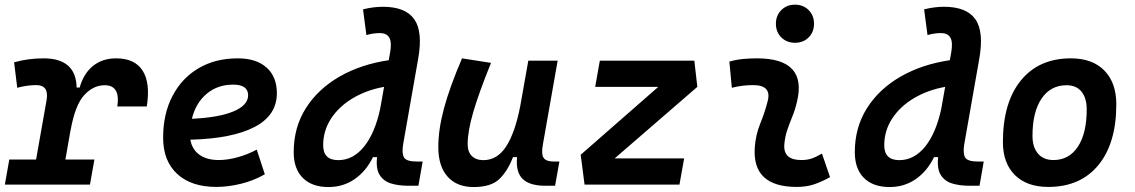

<svg xmlns="http://www.w3.org/2000/svg" viewBox="-32 -771 4739 802"><path d="M-11.7 0 6.8 -104.5H118.7L162.6 -353Q173.3 -415.5 119.6 -415.5Q81.1 -415.5 40 -404.3L26.9 -510.7Q85.4 -527.3 149.9 -527.3Q285.6 -527.3 288.1 -405.3H300.8Q316.9 -463.4 356.2 -495.4Q395.5 -527.3 453.1 -527.3Q531.2 -527.3 564 -475.6Q596.7 -423.8 581.1 -326.2H458Q471.7 -415 405.3 -415Q357.9 -415 319.8 -373.8Q281.7 -332.5 262.7 -226.1V-227.5L241.2 -104.5H362.3L343.8 0Z M881.8 -102.5Q918.5 -102.5 960.2 -114Q1002 -125.5 1040.5 -146L1074.2 -43Q1027.3 -16.1 973.9 -3.2Q920.4 9.8 871.6 9.8Q767.1 9.8 708.3 -44.4Q649.4 -98.6 649.4 -195.8Q649.4 -295.4 688.5 -370.1Q727.5 -444.8 797.6 -486.1Q867.7 -527.3 961.4 -527.3Q1038.6 -527.3 1081.5 -488.8Q1124.5 -450.2 1124.5 -381.8Q1124.5 -289.1 1031.2 -240.5Q938 -191.9 763.2 -187.5Q770 -147 800.8 -124.8Q831.5 -102.5 881.8 -102.5ZM769.5 -274.9Q880.9 -279.8 942.6 -305.4Q1004.4 -331.1 1004.4 -373Q1004.4 -417.5 941.9 -417.5Q877 -417.5 831.3 -379.2Q785.6 -340.8 769.5 -274.9Z M1340.3 10.3Q1271 10.3 1232.9 -27.8Q1194.8 -65.9 1194.8 -135.3Q1194.8 -238.8 1245.6 -319.1Q1296.4 -399.4 1386 -450.9Q1475.6 -502.4 1591.8 -519.5L1597.7 -552.2Q1605 -594.2 1594.2 -613.5Q1583.5 -632.8 1554.2 -632.8Q1526.9 -632.8 1498.5 -624.5L1484.4 -731.9Q1527.3 -742.7 1567.4 -742.7Q1661.6 -742.7 1698.2 -690.9Q1734.9 -639.2 1714.8 -525.9L1652.3 -170.4Q1645.5 -130.9 1655.5 -113.5Q1665.5 -96.2 1709.5 -96.2H1733.4L1715.8 4.9H1672.4Q1632.8 4.9 1601.6 -4.6Q1570.3 -14.2 1554 -40Q1537.6 -65.9 1543 -114.7H1525.9Q1497.1 -55.7 1449.2 -22.7Q1401.4 10.3 1340.3 10.3ZM1556.2 -317.4 1572.3 -408.2Q1499 -395 1441.4 -360.6Q1383.8 -326.2 1350.8 -275.6Q1317.9 -225.1 1317.9 -164.1Q1317.9 -102.1 1380.9 -102.1Q1442.9 -102.1 1488.5 -158.4Q1534.2 -214.8 1556.2 -317.4Z M1946.8 10.3Q1876 10.3 1837.4 -33.4Q1798.8 -77.1 1798.8 -156.7Q1798.8 -229.5 1822.3 -317.4Q1845.7 -405.3 1897.9 -527.3L2019 -508.3Q1968.3 -383.3 1944.8 -302.7Q1921.4 -222.2 1921.4 -168.9Q1921.4 -137.2 1938.7 -119.6Q1956.1 -102.1 1987.3 -102.1Q2045.4 -102.1 2082.5 -159.7Q2119.6 -217.3 2140.6 -325.7V-325.2L2174.8 -517.6H2297.4L2235.4 -166Q2228.5 -127 2238.8 -111.6Q2249 -96.2 2282.2 -96.2H2304.7L2286.6 4.9H2245.6Q2179.7 4.9 2150.6 -24.2Q2121.6 -53.2 2127.9 -114.7H2110.8Q2088.4 -56.2 2053.5 -22.9Q2018.6 10.3 1946.8 10.3Z M2880.9 -408.2 2535.6 -109.4H2825.7L2806.2 0H2409.7L2393.6 -124.5L2717.8 -408.2H2454.1L2473.6 -517.6H2868.2Z M3401.4 -129.4 3435.1 -31.2Q3405.3 -14.2 3372.1 -2.2Q3338.9 9.8 3295.9 9.8Q3110.4 9.8 3120.6 -153.3Q3124 -206.5 3144 -255.9Q3164.1 -305.2 3174.8 -349.1Q3191.9 -415.5 3114.3 -415.5Q3067.9 -415.5 3024.9 -404.3L3014.6 -513.7Q3043.5 -522 3072.3 -524.7Q3101.1 -527.3 3129.9 -527.3Q3341.3 -527.3 3296.9 -345.2Q3289.1 -312 3277.3 -283.4Q3265.6 -254.9 3256.1 -226.8Q3246.6 -198.7 3244.1 -166.5Q3239.7 -102.5 3314.9 -102.5Q3339.4 -102.5 3357.7 -108.6Q3376 -114.7 3401.4 -129.4ZM3288.6 -592.3Q3254.4 -592.3 3231.7 -614.7Q3209 -637.2 3209 -671.9Q3209 -706.5 3231.7 -729Q3254.4 -751.5 3288.6 -751.5Q3323.2 -751.5 3345.7 -729Q3368.2 -706.5 3368.2 -671.9Q3368.2 -637.2 3345.7 -614.7Q3323.2 -592.3 3288.6 -592.3Z M3684.1 10.3Q3614.7 10.3 3576.7 -27.8Q3538.6 -65.9 3538.6 -135.3Q3538.6 -238.8 3589.4 -319.1Q3640.1 -399.4 3729.7 -450.9Q3819.3 -502.4 3935.5 -519.5L3941.4 -552.2Q3948.7 -594.2 3938 -613.5Q3927.2 -632.8 3897.9 -632.8Q3870.6 -632.8 3842.3 -624.5L3828.1 -731.9Q3871.1 -742.7 3911.1 -742.7Q4005.4 -742.7 4042 -690.9Q4078.6 -639.2 4058.6 -525.9L3996.1 -170.4Q3989.3 -130.9 3999.3 -113.5Q4009.3 -96.2 4053.2 -96.2H4077.1L4059.6 4.9H4016.1Q3976.6 4.9 3945.3 -4.6Q3914.1 -14.2 3897.7 -40Q3881.3 -65.9 3886.7 -114.7H3869.6Q3840.8 -55.7 3793 -22.7Q3745.1 10.3 3684.1 10.3ZM3899.9 -317.4 3916 -408.2Q3842.8 -395 3785.2 -360.6Q3727.5 -326.2 3694.6 -275.6Q3661.6 -225.1 3661.6 -164.1Q3661.6 -102.1 3724.6 -102.1Q3786.6 -102.1 3832.3 -158.4Q3877.9 -214.8 3899.9 -317.4Z M4346.7 9.8Q4257.3 9.8 4207.3 -39.8Q4157.2 -89.4 4157.2 -177.7Q4157.2 -342.8 4232.4 -435.1Q4307.6 -527.3 4441.4 -527.3Q4530.8 -527.3 4580.8 -476.6Q4630.9 -425.8 4630.9 -335Q4630.9 -172.4 4555.9 -81.3Q4481 9.8 4346.7 9.8ZM4368.2 -102.5Q4433.6 -102.5 4470.5 -158.4Q4507.3 -214.4 4507.3 -314Q4507.3 -361.8 4485.4 -388.4Q4463.4 -415 4423.3 -415Q4356.4 -415 4318.6 -359.1Q4280.8 -303.2 4280.8 -203.6Q4280.8 -156.2 4303.7 -129.4Q4326.7 -102.5 4368.2 -102.5Z"/></svg>

Font: Cascadia Code PL SemiBold
Style: Italic
Weight: 600
Italic angle: -10°
Monospace: yes
Designer: Aaron Bell
Foundry: Saja Typeworks
Version: Version 2404.023; ttfautohint (v1.8.4)